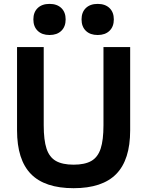

<svg xmlns="http://www.w3.org/2000/svg" viewBox="-20 -977 772 1007"><path d="M366 10Q215 10 142.2 -64.5Q69.4 -139 69.4 -293.3V-730H209.3V-320Q209.3 -242.3 224.1 -197.3Q239 -152.3 273.3 -132.8Q307.7 -113.3 366 -113.3Q424.7 -113.3 458.9 -132.8Q493 -152.3 507.9 -197.3Q522.7 -242.3 522.7 -320V-730H662.7V-293.3Q662.7 -139 589.8 -64.5Q517 10 366 10ZM239.7 -793.4Q200.4 -793.4 177.7 -815.4Q155 -837.3 155 -875.2Q155 -913 177.7 -934.8Q200.4 -956.6 239.7 -956.6Q279 -956.6 301.7 -934.8Q324.3 -913 324.3 -875.2Q324.3 -837.3 301.7 -815.4Q279 -793.4 239.7 -793.4ZM492.3 -793.4Q453 -793.4 430.3 -815.4Q407.7 -837.3 407.7 -875.2Q407.7 -913 430.3 -934.8Q453 -956.6 492.3 -956.6Q531.6 -956.6 554.3 -934.8Q577 -913 577 -875.2Q577 -837.3 554.3 -815.4Q531.6 -793.4 492.3 -793.4Z"/></svg>

Font: M PLUS 2 Thin
Style: Regular
Weight: 100
Designer: Coji Morishita
Foundry: UNDERFOREST DESIGN
Version: Version 1.001